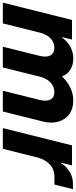

<svg xmlns="http://www.w3.org/2000/svg" viewBox="395 -948 549 1388"><g transform="rotate(90 670.0 -254.5)"><path d="M-4.2 0 120.8 -500H262.5L245 -429.2H248.3Q310 -509.2 399.2 -509.2Q445.8 -509.2 480 -488.3Q514.2 -467.5 527.5 -429.2H530Q609.2 -509.2 703.3 -509.2Q762.5 -509.2 801.7 -480.4Q840.8 -451.7 855.8 -402.1Q870.8 -352.5 855 -290L782.5 0H632.5L699.2 -267.5Q710.8 -316.7 695.8 -344.6Q680.8 -372.5 641.7 -372.5Q602.5 -372.5 572.5 -344.2Q542.5 -315.8 530.8 -267.5L464.2 0H314.2L380.8 -267.5Q392.5 -316.7 376.7 -344.6Q360.8 -372.5 321.7 -372.5Q282.5 -372.5 253.8 -345Q225 -317.5 212.5 -267.5L145.8 0Z M902.5 0 1027.5 -500H1172.5L1153.3 -423.3H1156.7Q1182.5 -461.7 1220.4 -484.2Q1258.3 -506.7 1301.7 -506.7H1344.2L1310.8 -373.3H1261.7Q1200 -373.3 1164.6 -339.2Q1129.2 -305 1115 -250L1052.5 0Z"/></g></svg>

Font: Funnel Sans Light ExtraBold
Style: Italic
Weight: 800
Italic angle: -14.036°
Version: Version 1.000